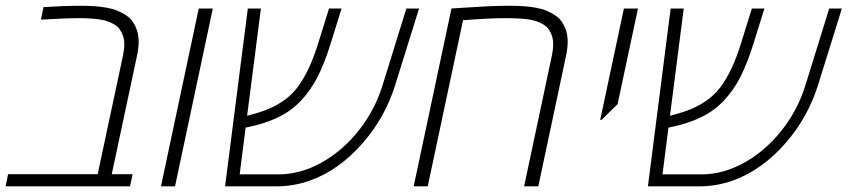

<svg xmlns="http://www.w3.org/2000/svg" viewBox="-52 -660 3002 680"><path d="M102.1 -634.8Q179.2 -639.6 221.7 -639.6Q264.2 -639.6 285.2 -637.9Q306.2 -636.2 326.9 -632.6Q347.7 -628.9 364 -622.1Q380.4 -615.2 394.8 -605.7Q409.2 -596.2 418.5 -582.5Q427.7 -568.8 433.3 -551.8Q439 -534.7 439 -511.7Q439 -488.8 433.1 -461.9L343.8 -43H417.5L408.7 0H-32.2L-23.4 -43H293.9L383.3 -461.9Q388.2 -484.9 388.2 -502.2Q388.2 -519.5 383.8 -532.5Q379.4 -545.4 372.3 -555.7Q365.2 -565.9 353.8 -572.8Q342.3 -579.6 329.6 -584.2Q316.9 -588.9 299.8 -591.3Q269.5 -595.7 225.8 -595.7Q182.1 -595.7 92.8 -590.3Z M567.9 0H518.1L651.9 -629.9H701.7Z M926.8 0H745.1L825.7 -629.9H872.1L823.2 -250Q869.1 -261.7 897.9 -273.7Q926.8 -285.6 953.9 -304.7Q981 -323.7 1001.5 -350.6Q1043.9 -406.7 1074.7 -505.9L1113.3 -629.9H1157.7L1119.1 -505.9Q1097.2 -435.5 1072.8 -387.7Q1048.3 -339.8 1013.4 -303Q978.5 -266.1 931.6 -244.1Q884.8 -221.2 817.9 -208L796.9 -42.5H935.5Q1011.2 -42.5 1085.9 -83.7Q1160.6 -125 1218.3 -197.5Q1275.9 -270 1303.2 -358.9L1387.2 -629.9H1432.1L1347.7 -358.9Q1312.5 -246.6 1236.8 -158.2Q1151.9 -58.6 1045.9 -20.5Q987.8 0 926.8 0Z M1952.6 -461.9 1854.5 0H1804.2L1902.3 -461.9Q1907.2 -484.9 1907.2 -502.2Q1907.2 -519.5 1903.1 -532.5Q1898.9 -545.4 1891.8 -555.7Q1884.8 -565.9 1873.3 -572.8Q1861.8 -579.6 1849.1 -584.2Q1836.4 -588.9 1819.8 -591.3Q1789.1 -595.7 1735.6 -595.7Q1682.1 -595.7 1587.9 -588.4L1462.9 0H1413.1L1546.9 -629.9Q1550.8 -629.9 1592 -632.8Q1633.3 -635.7 1675 -637.7Q1716.8 -639.6 1750.2 -639.6Q1783.7 -639.6 1804.7 -637.9Q1825.7 -636.2 1846.4 -632.6Q1867.2 -628.9 1883.5 -622.1Q1899.9 -615.2 1914.3 -605.7Q1928.7 -596.2 1938 -582.5Q1947.3 -568.8 1952.9 -551.8Q1958.5 -534.7 1958.5 -511.7Q1958.5 -488.8 1952.6 -461.9Z M2135.3 -291 2078.1 -235.4H2073.7L2157.7 -629.9H2207.5Z M2424.3 0H2242.7L2323.2 -629.9H2369.6L2320.8 -250Q2366.7 -261.7 2395.5 -273.7Q2424.3 -285.6 2451.4 -304.7Q2478.5 -323.7 2499 -350.6Q2541.5 -406.7 2572.3 -505.9L2610.8 -629.9H2655.3L2616.7 -505.9Q2594.7 -435.5 2570.3 -387.7Q2545.9 -339.8 2511 -303Q2476.1 -266.1 2429.2 -244.1Q2382.3 -221.2 2315.4 -208L2294.4 -42.5H2433.1Q2508.8 -42.5 2583.5 -83.7Q2658.2 -125 2715.8 -197.5Q2773.4 -270 2800.8 -358.9L2884.8 -629.9H2929.7L2845.2 -358.9Q2810.1 -246.6 2734.4 -158.2Q2649.4 -58.6 2543.5 -20.5Q2485.4 0 2424.3 0Z"/></svg>

Font: Open Sans Hebrew Light
Style: Italic
Weight: 300
Italic angle: -12°
Foundry: Ascender Corporation, Yanek Iontef
Version: Version 2.001;PS 002.001;hotconv 1.0.70;makeotf.lib2.5.58329